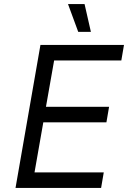

<svg xmlns="http://www.w3.org/2000/svg" viewBox="-20 -920 627 940"><path d="M56 0H475L488 -76H149L192 -321H501L514 -397H205L245 -624H574L587 -700H178ZM363 -764H425L394 -900H313Z"/></svg>

Font: Fixel Display 20240404
Style: Italic
Weight: 400
Italic angle: -10°
Designer: AlfaBravo + MacPaw
Foundry: Kyrylo Tkachov, Marchela Mozhyna, Serhii Makarenko, Maria Weinstein, Zakhar Kryvoshyya
Version: Version 1.211;Glyphs 3.2 (3225)